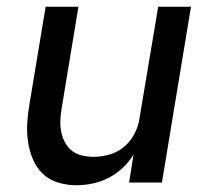

<svg xmlns="http://www.w3.org/2000/svg" viewBox="-20 -540 640 568"><path d="M206 8Q178 8 151.5 0Q125 -8 106.5 -26Q88 -44 77.5 -68.5Q67 -93 63 -120Q59 -147 60.5 -175Q62 -203 67 -231L115 -520H212L162 -217Q159 -200 158.5 -182.5Q158 -165 161.5 -148.5Q165 -132 173 -117.5Q181 -103 193.5 -93.5Q206 -84 222.5 -80Q239 -76 256 -76Q280 -76 304.5 -83Q329 -90 348 -106.5Q367 -123 378.5 -145.5Q390 -168 393 -192L448 -520H545L459 0H362L375 -83Q362 -61 342.5 -43Q323 -25 300.5 -13.5Q278 -2 253.5 3Q229 8 206 8Z"/></svg>

Font: Iosevka Custom Medium Oblique
Style: Regular
Weight: 500
Italic angle: -9°
Designer: Belleve Invis
Foundry: Belleve Invis
Version: Version 27.0.1